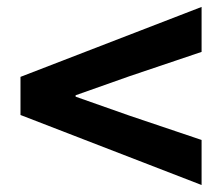

<svg xmlns="http://www.w3.org/2000/svg" viewBox="-20 -652 635 549"><path d="M38.6 -432.2 556.4 -632.2V-503.6L350.6 -434.2L196.2 -379.6V-375.6L350.6 -321.2L556.4 -251.8V-123L38.6 -323.2Z"/></svg>

Font: 寒蝉端黑体 Light
Style: Regular
Weight: 300
Designer: ChillDuanSans {Warren2060}; 
Source Han Sans {Ryoko NISHIZUKA 西塚涼子 (kana, bopomofo & ideographs); Paul D. Hunt (Latin, G
Foundry: ChillType&Adobe
Version: Version 1.300;Glyphs 3.3 (3306)